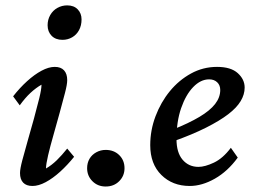

<svg xmlns="http://www.w3.org/2000/svg" viewBox="-20 -677 933 707"><path d="M99.6 7.8Q77.1 7.8 65.4 -4.4Q53.7 -16.6 53.7 -40Q53.7 -54.7 62 -86.4Q70.3 -118.2 82 -158.7Q93.8 -199.2 105 -240.2Q116.2 -281.2 124.5 -314.9Q132.8 -348.6 132.8 -365.2Q112.3 -353.5 92.3 -335Q72.3 -316.4 52.7 -289.1L28.3 -322.3Q52.7 -353.5 79.6 -377.9Q106.4 -402.3 132.8 -416.5Q159.2 -430.7 181.6 -430.7Q204.1 -430.7 215.8 -418Q227.5 -405.3 227.5 -381.8Q227.5 -366.2 219.2 -334.5Q210.9 -302.7 199.7 -261.7Q188.5 -220.7 176.8 -179.7Q165 -138.7 157.2 -105.5Q149.4 -72.3 149.4 -56.6Q169.9 -68.4 189 -86.9Q208 -105.5 227.5 -129.9L252.9 -99.6Q228.5 -69.3 201.7 -44.9Q174.8 -20.5 148.4 -6.3Q122.1 7.8 99.6 7.8ZM210 -530.3Q184.6 -530.3 169.9 -545.4Q155.3 -560.5 155.3 -584Q155.3 -604.5 165 -621.6Q174.8 -638.7 191.4 -647.9Q208 -657.2 227.5 -657.2Q252 -657.2 266.1 -642.6Q280.3 -627.9 280.3 -605.5Q280.3 -583 271 -565.9Q261.7 -548.8 245.6 -539.6Q229.5 -530.3 210 -530.3Z M369.1 9.8Q339.8 9.8 320.3 -9.8Q300.8 -29.3 300.8 -57.6Q300.8 -77.1 309.6 -92.3Q318.4 -107.4 334.5 -116.2Q350.6 -125 369.1 -125Q399.4 -125 418.9 -106Q438.5 -86.9 438.5 -57.6Q438.5 -29.3 418.9 -9.8Q399.4 9.8 369.1 9.8Z M678.7 7.8Q615.2 7.8 574.2 -32.7Q533.2 -73.2 533.2 -142.6Q533.2 -197.3 552.7 -249Q572.3 -300.8 605.5 -341.3Q638.7 -381.8 683.1 -406.2Q727.5 -430.7 779.3 -430.7Q830.1 -430.7 855.5 -407.7Q880.9 -384.8 880.9 -354.5Q880.9 -329.1 866.2 -304.7Q851.6 -280.3 820.3 -256.3Q789.1 -232.4 738.8 -207Q688.5 -181.6 617.2 -156.2V-200.2Q675.8 -223.6 714.4 -246.6Q752.9 -269.5 772 -293.9Q791 -318.4 791 -345.7Q791 -363.3 779.8 -374Q768.6 -384.8 750 -384.8Q718.8 -384.8 691.4 -356.4Q664.1 -328.1 647 -278.8Q629.9 -229.5 629.9 -165Q629.9 -115.2 652.3 -88.9Q674.8 -62.5 710.9 -62.5Q734.4 -62.5 767.6 -78.1Q800.8 -93.8 830.1 -132.8L855.5 -96.7Q818.4 -45.9 771 -19Q723.6 7.8 678.7 7.8Z"/></svg>

Font: Crimson Pro ExtraLight Medium
Style: Italic
Weight: 500
Italic angle: -12°
Version: Version 1.002